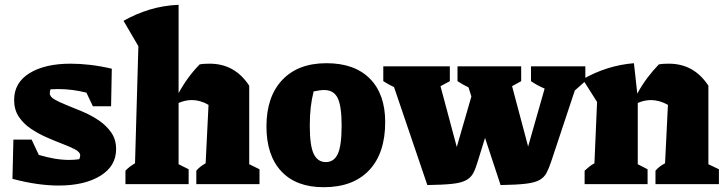

<svg xmlns="http://www.w3.org/2000/svg" viewBox="-20 -769 3034 802"><path d="M32 -22 36 -186H112L142 -122Q175 -112 207 -106.5Q239 -101 269 -101Q291 -101 311 -104Q315 -112 315 -120Q315 -133 295 -144Q275 -155 243.5 -167Q212 -179 176.5 -194.5Q141 -210 109.5 -231Q78 -252 58.5 -281.5Q39 -311 39 -351Q39 -424 103.5 -463.5Q168 -503 275 -503Q314 -503 357 -498Q400 -493 447 -482L444 -325H368L341 -382Q282 -397 223 -397Q207 -397 191 -396Q188 -388 188 -379Q188 -365 208 -353.5Q228 -342 259.5 -329.5Q291 -317 326.5 -302Q362 -287 393.5 -265.5Q425 -244 445 -215Q465 -186 465 -146Q465 -75 399 -34.5Q333 6 225 6Q137 6 32 -22Z M504 0V-56Q520 -73 544 -87L558 -576L496 -682Q547 -711 604 -728.5Q661 -746 726 -749V-380Q763 -448 814 -500Q825 -502 835.5 -502.5Q846 -503 856 -503Q961 -503 1021 -411V-83L1064 -62V0H800V-56Q814 -73 839 -87L851 -331Q817 -351 780 -351Q754 -351 726 -339V-83L768 -62V0Z M1332 13Q1217 13 1155 -53.5Q1093 -120 1093 -241Q1093 -365 1159 -435Q1225 -505 1344 -505Q1461 -505 1525 -440.5Q1589 -376 1589 -259Q1589 -129 1522 -58Q1455 13 1332 13ZM1341 -92Q1375 -92 1391 -126Q1407 -160 1407 -245Q1407 -326 1390.5 -359.5Q1374 -393 1334 -393Q1317 -393 1290 -387Q1282 -355 1278 -321Q1274 -287 1274 -244Q1274 -160 1290.5 -126Q1307 -92 1341 -92Z M1765 4 1626 -405Q1603 -416 1581 -430V-492H1859V-430L1820 -409L1888 -155L1949 -366L1937 -404Q1912 -416 1891 -430V-492H2157V-430L2119 -409L2186 -157L2255 -399Q2224 -412 2198 -430V-492H2425V-430L2381 -391L2283 -96Q2273 -66 2263 -47Q2253 -28 2233.5 -17Q2214 -6 2175.5 -1.5Q2137 3 2071 4L2006 -193L1976 -96Q1967 -65 1957 -46Q1947 -27 1926.5 -16Q1906 -5 1868 -1Q1830 3 1765 4Z M2422 0V-56Q2431 -64 2440.5 -72Q2450 -80 2463 -87L2474 -343L2414 -438Q2516 -496 2628 -505L2642 -378Q2661 -413 2683.5 -443Q2706 -473 2732 -500Q2743 -502 2753.5 -502.5Q2764 -503 2774 -503Q2879 -503 2939 -411V-83L2983 -62V0H2718V-56Q2733 -74 2758 -87L2770 -331Q2734 -351 2699 -351Q2672 -351 2644 -339V-83L2685 -62V0Z"/></svg>

Font: Piazzolla ExtraBold
Style: Regular
Weight: 800
Designer: Juan Pablo del Peral
Foundry: Huerta Tipografica
Version: Version 1.330